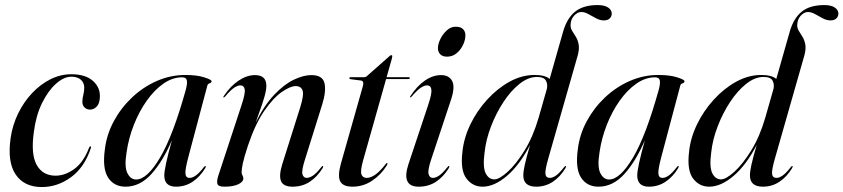

<svg xmlns="http://www.w3.org/2000/svg" viewBox="-20 -746 3408 776"><path d="M268.5 -436Q238.5 -436 206.8 -408Q175 -380 150.2 -330Q125.5 -280 117 -214Q104 -123 128.2 -79.5Q152.5 -36 204.5 -36Q243 -36 280.2 -63Q317.5 -90 340 -149Q343 -155 345.5 -154.5Q349.5 -153.5 347 -147Q321.5 -69.5 267 -29.8Q212.5 10 149 10Q78 10 43.5 -40.5Q9 -91 23 -188.5Q30.5 -240.5 53.2 -287.2Q76 -334 109.8 -369.8Q143.5 -405.5 184.2 -425.8Q225 -446 268 -446Q326 -446 356.2 -418.5Q386.5 -391 383.5 -351Q382 -326 370.2 -314.5Q358.5 -303 344 -303Q330.5 -303 321.2 -312.2Q312 -321.5 313 -337Q313.5 -351.5 317 -363.8Q320.5 -376 320.5 -392.5Q320.5 -411 307 -423.5Q293.5 -436 268.5 -436Z M741.5 -112.5Q727.5 -59.5 729.5 -43.2Q731.5 -27 746 -27Q757 -27 770.5 -36Q784 -45 804 -70.5Q808 -76 810.5 -75Q813.5 -74 809.5 -66.5Q788 -31 758 -11.2Q728 8.5 691.5 8.5Q644 8.5 644 -37Q644 -68.5 675 -179.5Q638 -93.5 591.8 -42.5Q545.5 8.5 487.5 8.5Q440.5 8.5 416.8 -28.5Q393 -65.5 404 -143.5Q411 -202.5 440 -256.2Q469 -310 513.8 -352.2Q558.5 -394.5 614 -418.8Q669.5 -443 729 -443Q775.5 -443 805.2 -433.5Q835 -424 835 -418Q835 -411.5 827.2 -409.2Q819.5 -407 818 -400ZM491.5 -130Q482 -71.5 495 -46Q508 -20.5 530 -20.5Q574.5 -20.5 627 -109.2Q679.5 -198 731 -383.5Q737.5 -407.5 735.2 -420.5Q733 -433.5 716 -433.5Q677 -433.5 640.2 -407.8Q603.5 -382 572.8 -338.5Q542 -295 520.8 -240.8Q499.5 -186.5 491.5 -130Z M883.5 -352.5Q881 -353 884.5 -358Q911.5 -398.5 944.8 -420.5Q978 -442.5 1010.5 -442.5Q1056.5 -442.5 1056.5 -399.5Q1056.5 -381.5 1048.5 -353.8Q1040.5 -326 1030 -297.8Q1019.5 -269.5 1013.5 -251Q1049 -322 1089.2 -364Q1129.5 -406 1168.2 -424.2Q1207 -442.5 1238 -442.5Q1284 -442.5 1291.5 -409.8Q1299 -377 1282 -323L1213 -102.5Q1198 -56 1202.5 -41.5Q1207 -27 1219.5 -27Q1230.5 -27 1244.5 -36Q1258.5 -45 1278.5 -70.5Q1282.5 -76 1285 -75Q1288 -74 1284 -66.5Q1262 -31 1231.8 -11.2Q1201.5 8.5 1162.5 8.5Q1125.5 8.5 1116 -13.5Q1106.5 -35.5 1120.5 -81.5L1193 -311Q1209 -362 1203 -380Q1197 -398 1174.5 -398Q1153.5 -398 1119.2 -374.5Q1085 -351 1048.2 -298Q1011.5 -245 982 -157Q966.5 -110 961.5 -86.2Q956.5 -62.5 956.5 -50.5Q956.5 -42 960 -37Q963.5 -32 963.5 -24.5Q963.5 -11 943 -1.2Q922.5 8.5 887 8.5Q863 8.5 859 -2Q855 -12.5 862 -35L956 -320.5Q972 -368.5 969 -384.8Q966 -401 951.5 -401Q941 -401 926.8 -391.8Q912.5 -382.5 890 -356Q886 -351.5 883.5 -352.5Z M1439 -420.5 1396.5 -426Q1392 -426.5 1392 -430Q1392 -434 1397.5 -434H1451Q1458.5 -434 1463 -438.5L1554 -519Q1557.5 -523 1561.5 -523Q1565.5 -523 1565.5 -518.5Q1565.5 -515.5 1563.5 -508L1542.5 -434H1632Q1636.5 -434 1636.5 -431Q1636.5 -426.5 1629 -426.5H1540.5L1447.5 -97.5Q1435.5 -54.5 1441 -40.8Q1446.5 -27 1462 -27Q1495.5 -27 1538.5 -82.5Q1542.5 -88 1545 -87Q1548 -86 1544 -78.5Q1520.5 -40 1484.2 -15.8Q1448 8.5 1404.5 8.5Q1366.5 8.5 1355.2 -12.8Q1344 -34 1357.5 -83.5L1446.5 -397.5Q1452.5 -418.5 1439 -420.5Z M1787 -517Q1768.5 -517 1759.2 -526.8Q1750 -536.5 1750 -551.5Q1750 -568 1759.8 -588.2Q1769.5 -608.5 1785.8 -623.2Q1802 -638 1821 -638Q1842.5 -638 1851.8 -628Q1861 -618 1861 -604Q1861 -584 1851.2 -564Q1841.5 -544 1825 -530.5Q1808.5 -517 1787 -517ZM1723 -102.5Q1708 -58 1712.2 -42.5Q1716.5 -27 1729.5 -27Q1740.5 -27 1754.2 -36Q1768 -45 1788.5 -70.5Q1792.5 -76 1795 -75Q1798 -74 1794 -66.5Q1772 -31 1741.8 -11.2Q1711.5 8.5 1672 8.5Q1601.5 8.5 1630.5 -81.5L1710 -320Q1726 -367.5 1723.5 -384.2Q1721 -401 1706 -401Q1695.5 -401 1681.2 -391.8Q1667 -382.5 1644 -356Q1640.5 -351.5 1638 -352.5Q1635.5 -353 1639 -358Q1665.5 -398.5 1697.5 -420.5Q1729.5 -442.5 1762.5 -442.5Q1794.5 -442.5 1807.2 -419.2Q1820 -396 1803.5 -345Z M2265.5 -66.5Q2244 -31 2214 -11.2Q2184 8.5 2147.5 8.5Q2095 8.5 2095 -37Q2095 -52.5 2100.8 -79.2Q2106.5 -106 2122.5 -160.5Q2079.5 -78 2028.5 -34.8Q1977.5 8.5 1930.5 8.5Q1890 8.5 1865 -24.8Q1840 -58 1849 -132.5Q1854.5 -188 1881 -243Q1907.5 -298 1948.8 -343.2Q1990 -388.5 2039.5 -415.8Q2089 -443 2140.5 -443Q2183 -443 2201.5 -427L2256 -618.5Q2271.5 -672.5 2304.5 -699Q2337.5 -725.5 2395.5 -725.5Q2423.5 -725.5 2438 -715.5Q2452.5 -705.5 2452.5 -691Q2452.5 -679.5 2444.2 -671.5Q2436 -663.5 2420.5 -663.5Q2405 -663.5 2389.2 -672Q2373.5 -680.5 2358.2 -689Q2343 -697.5 2329.5 -697.5Q2314 -697.5 2300.2 -682.5Q2286.5 -667.5 2286 -644Q2286 -631.5 2292.8 -620.8Q2299.5 -610 2307.5 -597Q2315.5 -584 2318.8 -566.2Q2322 -548.5 2315 -522L2196 -105.5Q2182.5 -58.5 2184.5 -42.8Q2186.5 -27 2202.5 -27Q2213 -27 2226.5 -36Q2240 -45 2260 -70.5Q2264.5 -76 2266.5 -75Q2269.5 -74 2265.5 -66.5ZM1938.5 -130Q1930.5 -70 1943 -45.5Q1955.5 -21 1978 -21Q1998 -21 2032 -51.8Q2066 -82.5 2100.5 -138.5Q2135 -194.5 2157 -270.5L2190 -386Q2194.5 -405 2186.5 -420Q2178.5 -435 2150 -435Q2115 -435 2080 -407.2Q2045 -379.5 2015 -334Q1985 -288.5 1964.5 -235Q1944 -181.5 1938.5 -130Z M2653 -112.5Q2639 -59.5 2641 -43.2Q2643 -27 2657.5 -27Q2668.5 -27 2682 -36Q2695.5 -45 2715.5 -70.5Q2719.5 -76 2722 -75Q2725 -74 2721 -66.5Q2699.5 -31 2669.5 -11.2Q2639.5 8.5 2603 8.5Q2555.5 8.5 2555.5 -37Q2555.5 -68.5 2586.5 -179.5Q2549.5 -93.5 2503.2 -42.5Q2457 8.5 2399 8.5Q2352 8.5 2328.2 -28.5Q2304.5 -65.5 2315.5 -143.5Q2322.5 -202.5 2351.5 -256.2Q2380.5 -310 2425.2 -352.2Q2470 -394.5 2525.5 -418.8Q2581 -443 2640.5 -443Q2687 -443 2716.8 -433.5Q2746.5 -424 2746.5 -418Q2746.5 -411.5 2738.8 -409.2Q2731 -407 2729.5 -400ZM2403 -130Q2393.5 -71.5 2406.5 -46Q2419.5 -20.5 2441.5 -20.5Q2486 -20.5 2538.5 -109.2Q2591 -198 2642.5 -383.5Q2649 -407.5 2646.8 -420.5Q2644.5 -433.5 2627.5 -433.5Q2588.5 -433.5 2551.8 -407.8Q2515 -382 2484.2 -338.5Q2453.5 -295 2432.2 -240.8Q2411 -186.5 2403 -130Z M3181.5 -66.5Q3160 -31 3130 -11.2Q3100 8.5 3063.5 8.5Q3011 8.5 3011 -37Q3011 -52.5 3016.8 -79.2Q3022.5 -106 3038.5 -160.5Q2995.5 -78 2944.5 -34.8Q2893.5 8.5 2846.5 8.5Q2806 8.5 2781 -24.8Q2756 -58 2765 -132.5Q2770.5 -188 2797 -243Q2823.5 -298 2864.8 -343.2Q2906 -388.5 2955.5 -415.8Q3005 -443 3056.5 -443Q3099 -443 3117.5 -427L3172 -618.5Q3187.5 -672.5 3220.5 -699Q3253.5 -725.5 3311.5 -725.5Q3339.5 -725.5 3354 -715.5Q3368.5 -705.5 3368.5 -691Q3368.5 -679.5 3360.2 -671.5Q3352 -663.5 3336.5 -663.5Q3321 -663.5 3305.2 -672Q3289.5 -680.5 3274.2 -689Q3259 -697.5 3245.5 -697.5Q3230 -697.5 3216.2 -682.5Q3202.5 -667.5 3202 -644Q3202 -631.5 3208.8 -620.8Q3215.5 -610 3223.5 -597Q3231.5 -584 3234.8 -566.2Q3238 -548.5 3231 -522L3112 -105.5Q3098.5 -58.5 3100.5 -42.8Q3102.5 -27 3118.5 -27Q3129 -27 3142.5 -36Q3156 -45 3176 -70.5Q3180.5 -76 3182.5 -75Q3185.5 -74 3181.5 -66.5ZM2854.5 -130Q2846.5 -70 2859 -45.5Q2871.5 -21 2894 -21Q2914 -21 2948 -51.8Q2982 -82.5 3016.5 -138.5Q3051 -194.5 3073 -270.5L3106 -386Q3110.5 -405 3102.5 -420Q3094.5 -435 3066 -435Q3031 -435 2996 -407.2Q2961 -379.5 2931 -334Q2901 -288.5 2880.5 -235Q2860 -181.5 2854.5 -130Z"/></svg>

Font: Fraunces 144pt S000
Style: Italic
Weight: 400
Italic angle: -16°
Version: Version 1.000; ttfautohint (v1.8.3)